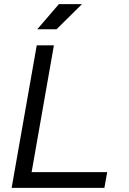

<svg xmlns="http://www.w3.org/2000/svg" viewBox="-20 -914 626 934"><path d="M36.6 0H487.8L501.5 -76.7H133.8L242.2 -693.4H158.7ZM161.1 -771.5H254.9L378.9 -894H266.6Z"/></svg>

Font: Cascadia Code PL SemiLight
Style: Italic
Weight: 350
Italic angle: -10°
Monospace: yes
Designer: Aaron Bell
Foundry: Saja Typeworks
Version: Version 2404.023